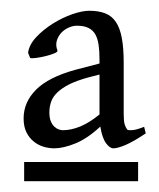

<svg xmlns="http://www.w3.org/2000/svg" viewBox="-20 -623 296 357"><path d="M251 -375Q228.5 -359.9 213.6 -353.5Q198.7 -347.2 190.9 -347.2Q184.1 -347.2 177 -356.9Q169.9 -366.7 166.5 -387.7Q143.1 -365.7 120.4 -356.4Q97.7 -347.2 81.1 -347.2Q71.3 -347.2 61.3 -350.1Q51.3 -353 43 -359.6Q34.7 -366.2 29.3 -376.7Q23.9 -387.2 23.9 -402.8Q23.9 -433.1 47.1 -456.3Q70.3 -479.5 120.1 -493.2L165 -504.9V-513.2Q165 -528.3 163.3 -539.8Q161.6 -551.3 157.2 -559.1Q152.8 -566.9 144.5 -571Q136.2 -575.2 123 -575.2Q115.7 -575.2 107.9 -571.8Q100.1 -568.4 94.2 -562.3Q88.4 -556.2 85.7 -547.6Q83 -539.1 86.9 -528.8Q87.4 -526.4 80.8 -523.7Q74.2 -521 65.4 -518.8Q56.6 -516.6 48.1 -515.4Q39.6 -514.2 36.1 -515.1L32.2 -524.9Q34.2 -540 47.6 -554.2Q61 -568.4 78.6 -579.3Q96.2 -590.3 114.7 -596.7Q133.3 -603 146 -603Q163.6 -603 175.8 -598.1Q188 -593.3 195.6 -582Q203.1 -570.8 206.5 -552.2Q210 -533.7 210 -506.8V-411.1Q210 -397.5 211.9 -391.4Q213.9 -385.3 216.8 -381.8Q219.2 -380.4 226.8 -381.1Q234.4 -381.8 248 -387.2ZM24.9 -286.1V-321.8H236.8V-286.1ZM165 -410.2V-484.4L144 -479Q122.6 -473.1 108.6 -466.1Q94.7 -459 86.4 -450.9Q78.1 -442.9 75 -433.6Q71.8 -424.3 71.8 -414.1Q71.8 -403.8 74.5 -397.5Q77.1 -391.1 81.1 -387.5Q85 -383.8 89.4 -382.3Q93.8 -380.9 97.2 -380.9Q112.3 -380.9 129.4 -387.9Q146.5 -395 165 -410.2Z"/></svg>

Font: Gentium Plus Afr
Style: Regular
Weight: 400
Designer: J. Victor Gaultney, Annie Olsen, Iska Routamaa, Becca Hirsbrunner
Foundry: SIL International
Version: Version 5.000